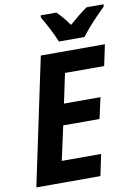

<svg xmlns="http://www.w3.org/2000/svg" viewBox="-100 -998 758 1062"><g transform="rotate(-10 279.0 -466.5)"><path d="M16 0 167 -714H527L502 -596H282L247 -430H452L426 -312H222L180 -120H401L376 0ZM279 -773Q266 -806 244 -848.5Q222 -891 204 -921L205 -933H293Q308 -919 326.5 -897Q345 -875 361 -852Q389 -876 413.5 -896Q438 -916 463 -933H558L557 -921Q539 -904 513 -877Q487 -850 462.5 -822Q438 -794 423 -773Z"/></g></svg>

Font: Noto Sans SemiCondensed
Style: Bold Italic
Weight: 700
Width: 4
Italic angle: -12°
Designer: Monotype Design Team
Foundry: Monotype Imaging Inc.
Version: Version 2.013; ttfautohint (v1.8.4.7-5d5b)